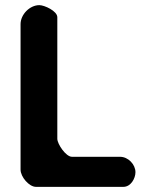

<svg xmlns="http://www.w3.org/2000/svg" viewBox="-20 -727 581 747"><path d="M133 -707C96 -707 60 -671 60 -633V-67C60 -39 93 0 120 0H460C489 0 507 -33 507 -57C507 -87 479 -117 447 -117H260C236 -117 203 -167 203 -187V-660C203 -684 153 -707 133 -707Z"/></svg>

Font: Asimov Print
Style: Regular
Weight: 500
Designer: Google
Version: Version 2.000980: 2014